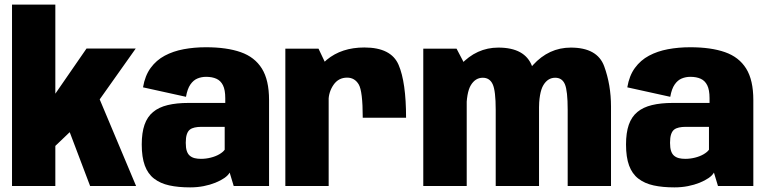

<svg xmlns="http://www.w3.org/2000/svg" viewBox="-20 -805 3319 831"><path d="M280 -237.5 370 0H569L408.5 -382ZM32 0H219.5V-173.5L286.5 -237.5L407 -368.5L567.5 -595H354.5L219.5 -399.5V-785H32Z M803 6Q834 6 861.8 0.5Q889.5 -5 912.2 -14.2Q935 -23.5 951 -34.5Q967 -45.5 974 -58L991.5 0H1144.5V-372Q1144.5 -458.5 1113.5 -508.2Q1082.5 -558 1022 -579.2Q961.5 -600.5 871.5 -600.5Q820.5 -600.5 775 -592Q729.5 -583.5 693 -564Q656.5 -544.5 632 -511Q607.5 -477.5 599 -427L785 -386Q791 -420.5 804 -439.2Q817 -458 834.5 -465.2Q852 -472.5 872 -472.5Q898 -472.5 916.5 -464.2Q935 -456 945 -436Q955 -416 955 -380V-359.5H796Q744 -359.5 705.8 -350.2Q667.5 -341 642.5 -320.2Q617.5 -299.5 605.5 -265Q593.5 -230.5 593.5 -179.5Q593.5 -124.5 606.8 -88.5Q620 -52.5 647 -31.8Q674 -11 712.8 -2.5Q751.5 6 803 6ZM849.5 -117.5Q834.5 -117.5 822.5 -120.5Q810.5 -123.5 801.8 -130.8Q793 -138 788.5 -151.5Q784 -165 784 -187Q784 -209.5 788.5 -223.2Q793 -237 801.5 -243.8Q810 -250.5 822.8 -253.2Q835.5 -256 851.5 -256H952.5V-157Q945 -146.5 929 -137.2Q913 -128 892.2 -122.8Q871.5 -117.5 849.5 -117.5Z M1550 -295.5H1737.5Q1737.5 -449 1705.2 -524.2Q1673 -599.5 1557 -599.5Q1458.5 -599.5 1394.2 -546.2Q1330 -493 1330 -401L1402 -368Q1402 -406.5 1423.5 -437.8Q1445 -469 1482.5 -469Q1515 -469 1532.5 -439.8Q1550 -410.5 1550 -295.5ZM1215 0H1402.5V-502L1358.5 -594.5H1215Z M1812 0H2000V-510.5L1956 -594.5H1812ZM2125.5 0H2313V-344Q2313 -438 2282.8 -518.5Q2252.5 -599 2137 -599Q2042.5 -599 1973.5 -524.5Q1904.5 -450 1904.5 -369.5L1998.5 -325.5Q1998.5 -404.5 2018 -436.5Q2037.5 -468.5 2069.5 -468.5Q2099.5 -468.5 2112.5 -440.2Q2125.5 -412 2125.5 -330ZM2437 0H2624.5V-344Q2624.5 -437.5 2595 -518.2Q2565.5 -599 2450.5 -599Q2355.5 -599 2286.8 -523.5Q2218 -448 2218 -369.5L2312.5 -325.5Q2312.5 -404.5 2331.8 -436.5Q2351 -468.5 2383 -468.5Q2413 -468.5 2425 -440.2Q2437 -412 2437 -330Z M2899 6Q2930 6 2957.8 0.5Q2985.5 -5 3008.2 -14.2Q3031 -23.5 3047 -34.5Q3063 -45.5 3070 -58L3087.5 0H3240.5V-372Q3240.5 -458.5 3209.5 -508.2Q3178.5 -558 3118 -579.2Q3057.5 -600.5 2967.5 -600.5Q2916.5 -600.5 2871 -592Q2825.5 -583.5 2789 -564Q2752.5 -544.5 2728 -511Q2703.5 -477.5 2695 -427L2881 -386Q2887 -420.5 2900 -439.2Q2913 -458 2930.5 -465.2Q2948 -472.5 2968 -472.5Q2994 -472.5 3012.5 -464.2Q3031 -456 3041 -436Q3051 -416 3051 -380V-359.5H2892Q2840 -359.5 2801.8 -350.2Q2763.5 -341 2738.5 -320.2Q2713.5 -299.5 2701.5 -265Q2689.5 -230.5 2689.5 -179.5Q2689.5 -124.5 2702.8 -88.5Q2716 -52.5 2743 -31.8Q2770 -11 2808.8 -2.5Q2847.5 6 2899 6ZM2945.5 -117.5Q2930.5 -117.5 2918.5 -120.5Q2906.5 -123.5 2897.8 -130.8Q2889 -138 2884.5 -151.5Q2880 -165 2880 -187Q2880 -209.5 2884.5 -223.2Q2889 -237 2897.5 -243.8Q2906 -250.5 2918.8 -253.2Q2931.5 -256 2947.5 -256H3048.5V-157Q3041 -146.5 3025 -137.2Q3009 -128 2988.2 -122.8Q2967.5 -117.5 2945.5 -117.5Z"/></svg>

Font: Anybody SemiCondensed ExtraBold
Style: Regular
Weight: 800
Width: 4
Version: Version 1.113;gftools[0.9.25]